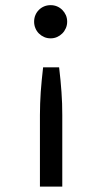

<svg xmlns="http://www.w3.org/2000/svg" viewBox="-20 -534 383 726"><path d="M131 171.5V-99Q131 -121.5 131.8 -142.8Q132.5 -164 134 -185.8Q135.5 -207.5 137.8 -230.5Q140 -253.5 143 -279.5H203.5Q206.5 -253.5 208.8 -230.5Q211 -207.5 212.5 -185.8Q214 -164 214.8 -142.8Q215.5 -121.5 215.5 -99V171.5ZM109 -452Q109 -465.5 113.8 -476.8Q118.5 -488 127 -496.5Q135.5 -505 146.8 -509.8Q158 -514.5 171.5 -514.5Q184.5 -514.5 195.8 -509.8Q207 -505 215.5 -496.5Q224 -488 229 -476.8Q234 -465.5 234 -452Q234 -439 229 -427.5Q224 -416 215.5 -407.5Q207 -399 195.8 -394Q184.5 -389 171.5 -389Q158 -389 146.8 -394Q135.5 -399 127 -407.5Q118.5 -416 113.8 -427.5Q109 -439 109 -452Z"/></svg>

Font: Lato TR
Style: Regular
Weight: 400
Designer: Lukasz Dziedzic
Foundry: tyPoland Lukasz Dziedzic
Version: Version 1.104 2013